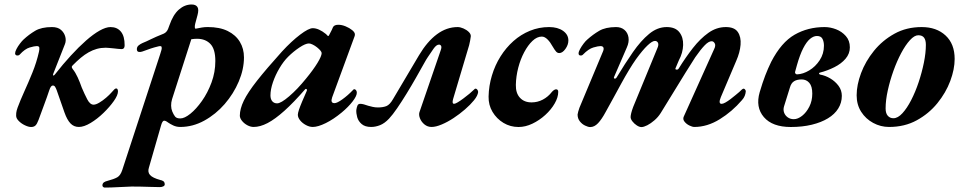

<svg xmlns="http://www.w3.org/2000/svg" viewBox="-20 -554 4301 859"><path d="M119.2 14.2Q107.6 14.2 91.8 6.7Q75.9 -0.7 64 -12.7Q52.2 -24.6 52.2 -36.3Q52.2 -43.2 52.6 -48.4Q53 -53.5 54.6 -59.3Q56.2 -65.1 58.7 -72.4Q70.8 -105.1 88.7 -144.6Q106.7 -184.1 125.1 -229.4Q143.5 -274.6 154.4 -322.7Q157.1 -334.8 155.8 -341.3Q154.5 -347.8 144.5 -347.8Q134.4 -347.8 113 -341.6Q91.6 -335.4 68.4 -310Q64.4 -305.2 56.4 -305.8Q48.3 -306.4 47.5 -315Q47.5 -322.6 53.7 -334.6Q59.9 -346.6 69.3 -358.9Q78.7 -371.3 85.2 -377.1Q109.6 -399.8 137.5 -416.3Q165.5 -432.9 212.6 -432.9Q238.8 -432.9 253.3 -420Q267.7 -407.2 272.2 -389.3Q276.6 -371.5 270.4 -356.2L218.4 -224.3Q215.2 -216.6 218.9 -216.3Q222.5 -216.1 226.5 -221.9Q261.7 -266.9 296.9 -305.2Q332 -343.5 364.8 -372.4Q397.6 -401.3 425.7 -417.1Q453.9 -432.9 474.4 -432.9Q504.1 -432.9 520.9 -412.5Q537.8 -392.2 537.6 -351Q537.6 -334.3 524.1 -334.3Q517.5 -334.3 508.3 -335.4Q499 -336.5 489.2 -337.5Q477.9 -338.5 468.3 -339.5Q458.6 -340.5 453.1 -340.5Q432.1 -340.5 413.3 -335.3Q394.6 -330.1 376.7 -320Q358.9 -310 341.5 -295.5Q324.2 -281 305.1 -261.6Q301.1 -257.6 301.1 -254.3Q301 -251 305.4 -244.9Q317.7 -229.6 327.6 -207.8Q337.5 -186 345.8 -162.2Q358 -133.3 370.4 -109.5Q382.8 -85.7 398.6 -85.7Q409.1 -85.7 424.5 -94.9Q439.9 -104 455 -117.1Q470.1 -130.2 478.2 -139.6Q487.5 -150.1 491.6 -154.2Q495.8 -158.3 499.8 -158.3Q504.4 -158.3 506.1 -154Q507.8 -149.8 507.8 -145.1Q507.8 -128.3 489.3 -102Q470.9 -75.8 443 -48.8Q415.2 -21.8 385.4 -3.9Q355.6 14 333 14Q310.4 14 295.3 -1.9Q280.2 -17.8 268.6 -50.4L233.8 -150.1Q230.6 -158.7 226.8 -165.1Q223 -171.4 216.3 -171.4Q212 -171.4 208 -166.4Q204.1 -161.4 200.1 -149.3Q190.7 -120.7 177.6 -85.8Q164.4 -50.9 152.5 -17.6Q145.7 0.8 138.6 7.5Q131.4 14.2 119.2 14.2Z M448.6 285.2Q444.4 285.2 440.9 281.9Q437.5 278.7 438.3 273.7Q439.1 265.7 445.5 261.4Q451.9 257.2 460.1 255.4Q490.9 247.3 505 239Q519 230.8 526.9 206.9L696.9 -312.4Q700.3 -322.3 702.5 -331Q704.7 -339.6 702.8 -344.6Q700.8 -349.5 689.2 -346.7Q669.3 -341.9 654.7 -337Q640 -332.1 617.4 -323.7Q609.4 -320.5 600.8 -321.8Q592.3 -323.1 592.3 -334Q592.3 -344.5 600.5 -351.1Q608.7 -357.7 617.9 -361.6Q633.9 -367.9 654.5 -378.2Q675.1 -388.5 712.6 -403.5Q719.6 -406.3 725.8 -413.9Q731.9 -421.5 738 -440.8Q754.5 -488.6 780.4 -511.2Q806.3 -533.9 837.4 -533.9Q856 -533.9 863.3 -522.7Q870.5 -511.6 863.6 -486.2L853.1 -447Q850.9 -437 851.7 -430.9Q852.5 -424.8 856.5 -425.8Q869.5 -428.6 882.4 -430.8Q895.4 -433 909.5 -433Q962.8 -433 998.7 -415.3Q1034.5 -397.6 1053 -367Q1071.5 -336.5 1071.5 -297.4Q1071.5 -244.5 1048.3 -189.5Q1025 -134.5 985.1 -88.4Q945.1 -42.4 893.7 -14.2Q842.3 14 786.5 14Q769.3 14 755 7.2Q740.8 0.4 732.4 -5.6Q719.3 -15.7 712.6 -13.7Q705.8 -11.6 700.5 7.4L646 196.7Q639.8 216.1 651.3 229Q662.8 242 697.6 251.4Q704.3 252.4 710.7 256.6Q717 260.8 717 271.3Q717 276.5 710.4 279.8Q703.9 283.1 695.3 283.1Q678.7 283.1 654.1 282.2Q629.5 281.3 606.6 280.9Q583.6 280.5 568.9 280.6Q543.9 281.2 510.1 283.2Q476.4 285.2 448.6 285.2ZM786.7 -24.1Q805.6 -24.1 831.7 -45.1Q857.8 -66.1 883.5 -102.4Q909.2 -138.7 926.3 -184.9Q943.4 -231.2 943.4 -281Q943.4 -334.5 921.3 -357.4Q899.3 -380.3 862.4 -380.5Q855.9 -380.5 849.4 -380.1Q842.8 -379.6 835.9 -378.5L749.7 -110.1Q745.3 -95.4 745.6 -81.1Q745.9 -66.8 750.8 -55Q756.6 -41.2 763.2 -32.7Q769.8 -24.1 786.7 -24.1Z M1114.6 14Q1101 14 1086.5 6.3Q1072.1 -1.5 1062.5 -13.5Q1053 -25.6 1053 -36.6Q1053 -66.8 1070.8 -103.7Q1088.7 -140.5 1130 -193Q1171.4 -245.5 1241.3 -323.2Q1284.7 -370.2 1322.8 -399Q1360.9 -427.9 1379.3 -427.9Q1406 -427.9 1438.5 -401.6Q1445.1 -394.2 1446.1 -393.7Q1447 -393.1 1448 -393.1Q1450 -393.1 1450.7 -393.8Q1451.4 -394.5 1454 -399.9Q1461.5 -414.1 1464.5 -420.3Q1467.5 -426.6 1469.4 -431.6Q1474.6 -443.2 1493.7 -443.2Q1509.2 -443.2 1526.4 -436.1Q1543.6 -429 1555.7 -419.1Q1567.8 -409.2 1567.8 -400.1Q1567.8 -394.3 1565.7 -389.8L1466 -118.3Q1457.1 -92.5 1476.5 -92.5Q1488 -92.5 1511.8 -109.6Q1535.7 -126.6 1559.6 -151.6Q1562.4 -154.5 1562.9 -154.7Q1563.3 -155 1564.5 -155Q1569.3 -155 1572.9 -150.5Q1576.4 -145.9 1576.4 -139.1Q1576.4 -124.7 1557.5 -100.1Q1538.6 -75.5 1508.8 -50.7Q1472.6 -20.6 1437.6 -3.3Q1402.5 14 1379.3 14Q1364.4 14 1348.7 5.5Q1332.9 -2.9 1322.7 -15.6Q1312.5 -28.3 1312.5 -40.6Q1312.5 -47.5 1317.7 -63.6Q1319.5 -69.3 1323.4 -79.2Q1327.3 -89 1332.1 -100.6Q1336.9 -112.2 1342.4 -124.2Q1347.9 -136.2 1352.4 -147.3Q1355 -152.5 1351.6 -155.1Q1348.2 -157.8 1345.5 -154.9Q1294.3 -95.9 1252.5 -58.4Q1210.6 -20.8 1177.2 -3.4Q1143.8 14 1114.6 14ZM1219.8 -91.6Q1236.9 -91.6 1273.8 -123.2Q1310.8 -154.8 1349.4 -202.6Q1381.6 -241.7 1400.4 -272.5Q1419.1 -303.4 1419.1 -316.4Q1419.1 -325.3 1398.7 -342Q1389.4 -349.5 1379.1 -354.5Q1368.9 -359.6 1362.2 -359.6Q1346.7 -359.6 1319.7 -341.6Q1292.7 -323.6 1269.2 -300.2Q1248.5 -279.7 1230.4 -249.1Q1212.2 -218.5 1201.1 -186.1Q1190 -153.6 1190 -127.3Q1190 -110.6 1198 -101.1Q1206 -91.6 1219.8 -91.6Z M1640.5 14Q1613.3 14 1598.2 1.1Q1583.2 -11.8 1578.2 -29.4Q1573.3 -46.9 1574.1 -61.7Q1575.7 -73.2 1579.1 -81.4Q1582.5 -89.5 1591.4 -89.5Q1599.1 -89.5 1608.1 -87Q1617 -84.4 1627.6 -80.8Q1636.9 -78.1 1647.9 -75.7Q1658.9 -73.3 1671 -73.3Q1693.5 -73.3 1708.8 -79.4Q1724.2 -85.6 1738.6 -110.9L1854.8 -307.1Q1891.5 -368.6 1934.8 -400.7Q1978.1 -432.9 2027.7 -432.9Q2039 -432.9 2053.2 -426.8Q2067.4 -420.7 2077.2 -411.1Q2087.1 -401.5 2086.3 -391.2Q2085.5 -383.1 2083.3 -371.9Q2081 -360.8 2079 -352.1L2007.1 -110.8Q2001.2 -89.6 2011.5 -89.6Q2016.9 -89.6 2028.3 -96.5Q2039.6 -103.3 2053.5 -113.7Q2067.4 -124.1 2080.3 -134.7Q2093.2 -145.4 2102 -154.2Q2103.3 -155.5 2104.4 -156.5Q2105.5 -157.5 2107.3 -157.5Q2112 -157.5 2115.6 -152.7Q2119.2 -147.9 2119.2 -142.1Q2118.4 -134.8 2113.9 -125.3Q2109.3 -115.9 2100.5 -105.2Q2084.3 -85.2 2060.2 -64.4Q2036.1 -43.5 2009.1 -25.7Q1982 -7.9 1955.9 3Q1929.9 14 1910.8 14Q1892.7 14 1878.9 2.6Q1865.1 -8.8 1859 -24.4Q1852.8 -39.9 1856.5 -51.8L1952.2 -330.3Q1956.6 -343.1 1953.4 -348.8Q1950.1 -354.4 1944.1 -354.4Q1932.5 -354.4 1919.6 -336Q1906.7 -317.6 1894.6 -299.3Q1888.7 -291.3 1874.7 -265.9Q1860.6 -240.5 1841 -206.1Q1821.4 -171.6 1799.4 -135.7Q1777.4 -99.8 1756.9 -69.9Q1736.4 -40 1720.4 -23Q1700.6 -2 1680.3 6Q1660.1 14 1640.5 14Z M2299.9 14.2Q2263.1 14.2 2232.5 -4.2Q2201.9 -22.7 2183.5 -53.5Q2165.1 -84.4 2165.9 -122Q2166.9 -170.3 2180.8 -216.2Q2194.6 -262.2 2219.3 -301.5Q2244 -340.8 2277.2 -370.3Q2310.3 -399.7 2350.9 -416.3Q2391.5 -432.9 2436.7 -432.9Q2475.2 -432.9 2499.1 -416Q2522.9 -399.1 2522.9 -373Q2522.9 -353.7 2509.7 -335.1Q2496.5 -316.6 2482.2 -316.6Q2474.2 -316.6 2468.3 -322.8Q2462.4 -329 2451.7 -347.2Q2442.4 -364.7 2429.7 -377.5Q2417 -390.3 2404.1 -390.3Q2382.6 -390.3 2362.3 -371.1Q2342.1 -352 2325.3 -320.5Q2308.5 -289 2298.6 -250.9Q2288.7 -212.8 2287.9 -174.3Q2287.1 -137.2 2306.3 -116.6Q2325.4 -95.9 2358.1 -95.9Q2385.1 -95.9 2408.7 -108.4Q2432.2 -120.9 2448.7 -142.2Q2453.2 -147.6 2458.4 -151Q2463.5 -154.4 2467.9 -154.4Q2477.5 -154.4 2477.5 -143Q2477.5 -118.6 2461.7 -91.2Q2446 -63.7 2419.5 -39.6Q2393.1 -15.6 2361.9 -0.7Q2330.7 14.2 2299.9 14.2Z M2620.6 14.5Q2611.5 14.5 2597.7 7.9Q2583.8 1.3 2573.9 -11.5Q2564.1 -24.2 2564.1 -41.7Q2564.9 -46.7 2566.9 -54.6Q2568.9 -62.6 2572.3 -71.7L2678.2 -325Q2682.4 -335.5 2679.5 -341.7Q2676.5 -347.8 2666.2 -347.8Q2656.1 -347.8 2634.7 -341.6Q2613.2 -335.4 2588.4 -310Q2584.4 -305.2 2576.6 -305.7Q2568.9 -306.2 2568.5 -314.8Q2568.5 -322.5 2575 -334.4Q2581.5 -346.4 2590.9 -358.8Q2600.4 -371.3 2607.6 -377.1Q2632.8 -399.8 2660.9 -416.2Q2689 -432.7 2736.2 -432.9Q2759.2 -432.9 2773.9 -420.2Q2788.6 -407.5 2791.9 -386.4Q2795.1 -365.4 2784.6 -342L2727.6 -210.4Q2724.6 -203.4 2729.9 -202.4Q2735.3 -201.4 2739.1 -208Q2776.3 -269.9 2811.7 -320.8Q2847.1 -371.7 2884.1 -402.3Q2921 -432.9 2962.8 -432.9Q3001.5 -432.9 3019.4 -410Q3037.4 -387.1 3036.3 -352.5Q3035.3 -317.8 3016.9 -283.4L3003 -250.5Q2999.2 -243.5 3006.2 -242.5Q3013.1 -241.5 3017 -248.2Q3047.5 -297.5 3080.2 -339.3Q3112.9 -381.1 3149.3 -407Q3185.6 -432.9 3227.5 -432.9Q3266.1 -432.9 3281.1 -410.6Q3296.1 -388.4 3293.3 -353.8Q3290.4 -319.2 3273.9 -281.8L3205.1 -119.6Q3192.6 -89.4 3208.5 -89.4Q3214.8 -89.4 3225.6 -95.4Q3236.5 -101.5 3248.6 -110.8Q3260.8 -120 3271.3 -128.9Q3281.9 -137.7 3287.5 -142.5Q3292.6 -147.6 3298 -152.5Q3303.5 -157.4 3306.9 -157.4Q3309.9 -157.4 3313.2 -153.7Q3316.6 -150 3316.6 -145.1Q3315.7 -134.7 3311.8 -125Q3307.9 -115.2 3299.4 -105.9Q3255.7 -54.9 3200 -20.5Q3144.2 14 3086.5 14Q3077.7 14 3064.3 7.5Q3050.9 1 3042.3 -10Q3033.7 -21 3039.3 -32.8L3175 -334.3Q3183 -350.2 3177.8 -359.8Q3172.6 -369.4 3164 -369.5Q3150.5 -369.7 3132.5 -351Q3114.5 -332.3 3090.5 -297.8Q3072.3 -269.8 3047 -228.9Q3021.7 -188.1 2993.4 -141.7Q2965.1 -95.3 2936.1 -48.5Q2924.8 -30.4 2908.2 -16Q2891.5 -1.5 2875.8 6.5Q2860.1 14.5 2849.7 14.5Q2840.6 14.5 2829.2 7.2Q2817.8 -0.2 2809.6 -10.7Q2801.3 -21.2 2801.3 -30.5Q2801.3 -36.3 2804.1 -48.2Q2807 -60.1 2812.9 -75.8L2920.6 -337.3Q2928 -353.7 2923.9 -362.2Q2919.9 -370.7 2910.5 -370.9Q2898.6 -371.3 2876.9 -350.7Q2855.2 -330.2 2825.5 -289.2Q2811 -268.6 2794.3 -241Q2777.5 -213.3 2760.3 -181.8Q2743.1 -150.3 2725.2 -117.4Q2707.3 -84.5 2689.9 -53.4Q2672.1 -20.2 2655.6 -2.8Q2639.2 14.5 2620.6 14.5Z M3517.9 14.2Q3435.6 14.2 3397.5 -30.1Q3359.5 -74.4 3378.7 -141.2Q3391.8 -185.4 3403.7 -216.3Q3415.6 -247.2 3430.3 -277.4Q3475.5 -364.7 3535.1 -398.8Q3594.8 -432.9 3669 -432.9Q3694.7 -432.9 3720.5 -423Q3746.3 -413 3764.2 -392.8Q3782.2 -372.6 3782.2 -342.1Q3782.2 -313.8 3763 -291.3Q3743.8 -268.8 3713 -253.4Q3682.2 -237.9 3648.2 -229.1Q3644.2 -228.1 3644.2 -225.2Q3644.2 -222.3 3649.2 -220.3Q3672.7 -216.2 3694.8 -203Q3716.9 -189.8 3731.6 -170Q3746.3 -150.1 3746.3 -125.2Q3746.3 -94.3 3730.3 -68.6Q3714.4 -42.9 3684.2 -24.6Q3654.1 -6.3 3612.1 3.9Q3570 14.2 3517.9 14.2ZM3531.3 -20.8Q3549.5 -20.8 3568.6 -35.8Q3587.7 -50.8 3600.9 -76.8Q3614.1 -102.7 3614.1 -135.3Q3614.1 -167.8 3600.9 -183.2Q3587.6 -198.6 3566.5 -198.6Q3545.7 -198.6 3532.8 -190.6Q3519.8 -182.7 3514.2 -163L3487.7 -78Q3483.3 -63.2 3488 -50.2Q3492.7 -37.3 3504.2 -29.1Q3515.7 -20.8 3531.3 -20.8ZM3546.2 -221.3Q3572.8 -222.4 3600.5 -239Q3628.2 -255.6 3647.2 -284.5Q3666.3 -313.4 3666.3 -349.5Q3666.3 -367.2 3659.8 -380.1Q3653.3 -393 3635 -393Q3619.6 -393 3603.9 -379.9Q3588.2 -366.8 3573.4 -337.9Q3558.6 -309 3545.3 -262L3537.1 -232.1Q3536.1 -227.9 3539.1 -224.5Q3542.1 -221.1 3546.2 -221.3Z M3957.7 14Q3919.8 14 3886.5 -4.1Q3853.2 -22.1 3832.9 -53.8Q3812.6 -85.6 3812.6 -127.7Q3812.6 -173.9 3832.3 -226.7Q3852.1 -279.6 3890 -326.5Q3927.9 -373.3 3981.7 -403.1Q4035.4 -432.9 4103.5 -432.9Q4169.9 -432.9 4210.5 -395.2Q4251.1 -357.5 4251.1 -290.3Q4251.1 -244.4 4231.5 -191.8Q4211.8 -139.1 4173.8 -92.3Q4135.8 -45.5 4081.5 -15.8Q4027.2 14 3957.7 14ZM3977 -25Q3996.9 -25 4017.3 -47.3Q4037.7 -69.5 4056.5 -105.9Q4075.3 -142.4 4090 -186.3Q4104.6 -230.1 4113.5 -274Q4122.3 -317.9 4122.3 -353.5Q4122.3 -374.6 4114.2 -385.5Q4106.1 -396.3 4088.3 -396.3Q4071.1 -396.3 4051.1 -374.4Q4031.1 -352.6 4011.9 -316.5Q3992.7 -280.4 3977.1 -236.8Q3961.6 -193.2 3951.9 -149.4Q3942.2 -105.7 3942.2 -69Q3942.2 -46.6 3952.1 -35.8Q3961.9 -25 3977 -25Z"/></svg>

Font: EB Garamond
Style: Italic
Weight: 400
Italic angle: -17.2°
Designer: Georg Duffner and Octavio Pardo
Foundry: Georg Duffner
Version: Version 1.001